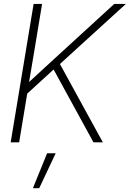

<svg xmlns="http://www.w3.org/2000/svg" viewBox="-20 -748 682 1009"><path d="M36.1 0 156.7 -727.5H201.2L158.7 -470.7L132.8 -316.9Q176.3 -356.9 217.3 -394.8Q258.3 -432.6 302.7 -473.1L580.6 -727.5H641.6L294.9 -411.6L520.5 0H471.2L261.7 -382.8L123 -255.9L80.6 0ZM152.8 241.2 227.5 57.6H272.5L186 241.2Z"/></svg>

Font: Inter Display ExtraLight
Style: Italic
Weight: 200
Italic angle: -9.39999°
Designer: Rasmus Andersson
Foundry: rsms
Version: Version 4.000;git-a52131595